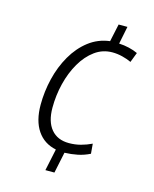

<svg xmlns="http://www.w3.org/2000/svg" viewBox="-111 -798 706 883"><g transform="rotate(15 241.5 -357.0)"><path d="M213 -94Q155 -106 123.5 -152.5Q92 -199 92 -275Q92 -338 107 -400Q122 -462 152 -514Q182 -566 225.5 -599.5Q269 -633 325 -640L343 -724H385L368 -640Q392 -639 415.5 -633.5Q439 -628 458 -619L440 -572Q421 -581 397 -587Q373 -593 349 -593Q303 -593 266 -566Q229 -539 202.5 -493.5Q176 -448 162 -391.5Q148 -335 148 -276Q148 -210 178 -174Q208 -138 263 -138Q292 -138 318.5 -145Q345 -152 370 -164L374 -117Q346 -103 316.5 -97Q287 -91 255 -90L234 10H191Z"/></g></svg>

Font: Noto Sans SemiCondensed Light
Style: Italic
Weight: 300
Width: 4
Italic angle: -12°
Designer: Monotype Design Team
Foundry: Monotype Imaging Inc.
Version: Version 2.013; ttfautohint (v1.8.4.7-5d5b)